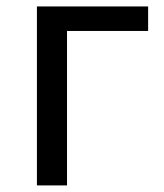

<svg xmlns="http://www.w3.org/2000/svg" viewBox="-20 -563 499 583"><path d="M92.1 0H183.5V-469H429.8V-543.4H92.1Z"/></svg>

Font: Source Han Sans JP VF
Style: Regular
Weight: 250
Designer: Ryoko NISHIZUKA 西塚涼子 (kana, bopomofo & ideographs); Paul D. Hunt (Latin, Greek & Cyrillic); Sandoll Communications 산돌커뮤니
Foundry: Adobe
Version: Version 2.004;hotconv 1.0.118;makeotfexe 2.5.65603